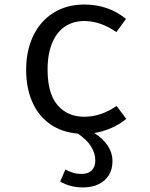

<svg xmlns="http://www.w3.org/2000/svg" viewBox="-20 -571 655 836"><path d="M469.7 131.8Q469.7 165.6 454.1 191.3Q438.5 216.9 409.5 231Q380.5 245.1 341.5 245.1Q285.1 245.1 242.1 219.5L264.6 167.2Q282.6 176.4 297.9 181.3Q313.3 186.2 335.9 186.2Q364.6 186.2 379.7 170.5Q394.9 154.9 394.9 127.7Q394.9 95.9 375.9 65.9Q356.9 35.9 319 10.8Q247.7 4.6 197.2 -31.3Q146.7 -67.2 120.3 -127.7Q93.8 -188.2 93.8 -267.7Q93.8 -349.2 124.1 -413.6Q154.4 -477.9 211.8 -514.6Q269.2 -551.3 348.2 -551.3Q451.3 -551.3 528.7 -488.7L486.7 -431.3Q416.9 -479.5 347.2 -479.5Q299.5 -479.5 263.6 -455.9Q227.7 -432.3 207.4 -384.6Q187.2 -336.9 187.2 -267.7Q187.2 -164.1 230.5 -113.3Q273.8 -62.6 347.2 -62.6Q419.5 -62.6 487.7 -109.7L529.7 -53.3Q502.1 -30.3 465.6 -14.1Q429.2 2.1 390.3 8.2Q428.2 31.8 449 63.1Q469.7 94.4 469.7 131.8Z"/></svg>

Font: Fira Code
Style: Regular
Weight: 400
Designer: Carrois Corporate, Edenspiekermann AG, Nikita Prokopov
Foundry: Carrois Corporate, Edenspiekermann AG, Nikita Prokopov
Version: Version 5.002